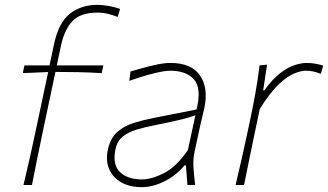

<svg xmlns="http://www.w3.org/2000/svg" viewBox="-20 -764 1355 793"><path d="M77 0Q90.5 -56.5 102.2 -108Q114 -159.5 127 -221.5L137.5 -271Q148 -320 157.5 -365.8Q167 -411.5 179 -466.5L74 -462L81 -494H184.5Q189 -514 193.5 -535.5Q198 -557 203 -581Q222 -671 268.8 -707.5Q315.5 -744 383 -744Q404 -744 430.8 -739Q457.5 -734 476 -727L466 -694Q449 -701 427 -706.5Q405 -712 383 -712Q313.5 -712 280 -677.5Q246.5 -643 232 -576Q227.5 -555 222.2 -529.8Q217 -504.5 214.5 -494H407L400 -462Q352 -465 304.2 -466Q256.5 -467 209 -467L157 -221.5Q144 -159.5 133.5 -108Q123 -56.5 112 0Z M565 9Q515.5 9 480.5 -11Q445.5 -31 430.5 -66.5Q415.5 -102 426 -148Q436.5 -194.5 464.8 -219.2Q493 -244 531.5 -256Q570 -268 611 -276L792 -312Q813 -398.5 781.8 -435.2Q750.5 -472 682 -472Q661 -472 617.2 -461.5Q573.5 -451 514 -430L519 -469Q542.5 -475.5 572 -483.8Q601.5 -492 631 -498Q660.5 -504 684 -504Q771 -504 806.2 -452Q841.5 -400 824 -318Q819.5 -297 813 -271Q806.5 -245 799.5 -211L783.5 -137Q777 -107 779 -73.5Q781 -40 786 0H754L748 -81H742Q708.5 -40 660 -15.5Q611.5 9 565 9ZM566 -23Q606 -23 657 -48.8Q708 -74.5 756 -144L787 -288Q776.5 -284 759.5 -278.8Q742.5 -273.5 708.8 -265.8Q675 -258 615 -246Q577 -238.5 543.5 -228.5Q510 -218.5 487 -200Q464 -181.5 457 -148Q443.5 -83.5 475.5 -53.2Q507.5 -23 566 -23Z M953 0Q966.5 -56.5 978.2 -108Q990 -159.5 1003 -221L1013.5 -270.5Q1025 -324 1035.2 -381.2Q1045.5 -438.5 1052 -494L1083 -497L1067 -391H1072Q1105 -437 1136.8 -461.5Q1168.5 -486 1196.5 -495Q1224.5 -504 1246 -504Q1265 -504 1283.2 -500.8Q1301.5 -497.5 1315 -493L1305 -459Q1286.5 -466.5 1272 -469.2Q1257.5 -472 1244 -472Q1223 -472 1194 -460Q1165 -448 1129.5 -414Q1094 -380 1053 -314L1033.5 -221.5Q1020.5 -160.5 1010 -108.5Q999.5 -56.5 988 0Z"/></svg>

Font: Commissioner Flair Thin
Style: Italic
Weight: 100
Italic angle: -12°
Designer: Kostas Bartsokas
Foundry: Kostas Bartsokas
Version: Version 1.000; ttfautohint (v1.8.3)